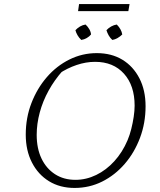

<svg xmlns="http://www.w3.org/2000/svg" viewBox="-20 -919 787 947"><path d="M348 8Q276 8 222 -25Q168 -58 137.5 -117.5Q107 -177 107 -255Q107 -338 135 -410.5Q163 -483 211 -538.5Q259 -594 322.5 -625.5Q386 -657 457 -657Q530 -657 583.5 -624.5Q637 -592 667.5 -533Q698 -474 698 -395Q698 -312 670.5 -239Q643 -166 595 -110.5Q547 -55 484 -23.5Q421 8 348 8ZM352 -32Q405 -32 454.5 -56Q504 -80 544 -124Q584 -168 609 -227Q620 -253 627.5 -283Q635 -313 639.5 -343Q644 -373 644 -398Q644 -497 591.5 -555.5Q539 -614 449 -614Q404 -614 358 -598.5Q312 -583 270 -555L290 -571Q249 -525 220 -472.5Q191 -420 176 -364Q161 -308 161 -254Q161 -187 184.5 -137.5Q208 -88 251 -60Q294 -32 352 -32ZM365 -864 370 -899H619L613 -864ZM381 -722Q370 -732 362.5 -745Q355 -758 352 -770Q362 -781 375 -788.5Q388 -796 402 -798Q413 -788 420.5 -775Q428 -762 429 -749Q421 -739 408 -731.5Q395 -724 381 -722ZM534 -722Q523 -732 516 -744.5Q509 -757 505 -770Q515 -781 528.5 -788.5Q542 -796 556 -798Q567 -787 574 -774.5Q581 -762 583 -749Q573 -739 560 -731.5Q547 -724 534 -722Z"/></svg>

Font: Piazzolla Thin Thin
Style: Italic
Weight: 250
Italic angle: -11.3°
Version: Version 2.005